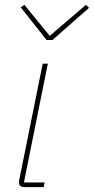

<svg xmlns="http://www.w3.org/2000/svg" viewBox="-20 -767 385 787"><path d="M159 0H81Q70 0 64 -4.5Q58 -9 58 -19Q58 -24 58.5 -27.5Q59 -31 60 -35L155 -506H176L78 -19H163ZM195 -603H171L65 -737L80 -747L184 -620L332 -747L345 -735Z"/></svg>

Font: IBM Plex Sans Thin
Style: Italic
Weight: 250
Italic angle: -11.31°
Designer: Mike Abbink, Paul van der Laan, Pieter van Rosmalen
Foundry: Bold Monday
Version: Version 3.201